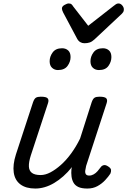

<svg xmlns="http://www.w3.org/2000/svg" viewBox="-20 -1074 736 1110"><path d="M184 16Q130 16 98 -8Q66 -32 59.5 -76.5Q53 -121 72 -181L171 -483Q178 -503 187.5 -509Q197 -515 216 -515Q247 -515 255.5 -505.5Q264 -496 257 -476L158 -175Q146 -137 147 -112Q148 -87 164.5 -74.5Q181 -62 215 -62Q242 -62 271.5 -77.5Q301 -93 332 -120.5Q363 -148 391.5 -187Q420 -226 443 -273L510 -483Q517 -503 526.5 -509Q536 -515 555 -515Q586 -515 594.5 -505.5Q603 -496 596 -476L478 -115Q475 -102 473 -89Q471 -76 476 -67.5Q481 -59 496 -59Q509 -59 521.5 -66Q534 -73 544 -84.5Q554 -96 562 -107Q568 -116 579 -119Q590 -122 605 -112Q621 -102 622 -91.5Q623 -81 618 -70Q607 -53 588 -32.5Q569 -12 543.5 2Q518 16 485 16Q452 16 433 7Q414 -2 405 -18Q396 -34 393.5 -54Q391 -74 393 -96L396 -108Q372 -78 346 -55Q320 -32 293 -16Q266 0 238.5 8Q211 16 184 16ZM315 -669Q295 -669 281 -682Q267 -695 267 -720Q267 -747 284.5 -771Q302 -795 339 -795Q360 -795 374 -782.5Q388 -770 388 -744Q388 -717 370.5 -693Q353 -669 315 -669ZM552 -669Q531 -669 517 -682Q503 -695 503 -720Q503 -747 520.5 -771Q538 -795 575 -795Q596 -795 610 -782.5Q624 -770 624 -744Q624 -717 607 -693Q590 -669 552 -669ZM665 -1054Q677 -1054 686.5 -1043Q696 -1032 696 -1020Q696 -1010 692.5 -1004.5Q689 -999 685 -995L526 -846Q512 -833 498.5 -828.5Q485 -824 468 -824Q455 -824 444 -830.5Q433 -837 426 -850L345 -1002Q341 -1010 339.5 -1015.5Q338 -1021 338 -1025Q338 -1037 353 -1045.5Q368 -1054 377 -1054Q388 -1054 393.5 -1049Q399 -1044 403 -1037L490 -925L636 -1039Q643 -1044 649.5 -1049Q656 -1054 665 -1054Z"/></svg>

Font: Playwrite DK Uloopet
Style: Regular
Weight: 400
Designer: Veronika Burian, José Scaglione
Foundry: TypeTogether
Version: Version 1.002